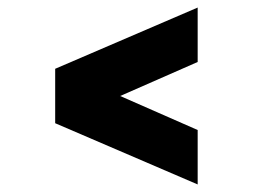

<svg xmlns="http://www.w3.org/2000/svg" viewBox="-20 -549 673 508"><path d="M503 -529 126 -367V-223L503 -61V-205L298 -295L503 -385Z"/></svg>

Font: Unageo
Style: Bold
Weight: 700
Designer: Richard Sepsi
Foundry: Richard Sepsi
Version: Version 2.000